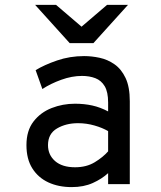

<svg xmlns="http://www.w3.org/2000/svg" viewBox="-20 -752 656 784"><path d="M272.5 12Q219 12 177.5 -7.2Q136 -26.5 112 -64.5Q88 -102.5 88 -159.5Q88 -218.5 116.8 -255.8Q145.5 -293 190.8 -310.8Q236 -328.5 286 -328.5Q324 -328.5 356.8 -321.2Q389.5 -314 421.5 -297V-333.5Q421.5 -376.5 407.5 -400Q393.5 -423.5 369.2 -432.8Q345 -442 315 -442Q273.5 -442 230 -426.2Q186.5 -410.5 153 -388.5L125.5 -465.5Q160.5 -487 212.8 -505Q265 -523 323.5 -523Q354.5 -523 387 -516Q419.5 -509 447.5 -489.5Q475.5 -470 492.8 -433.5Q510 -397 510 -338.5V0H421.5V-45Q396 -21.5 359 -4.8Q322 12 272.5 12ZM286.5 -69Q333 -69 366.8 -89.5Q400.5 -110 421.5 -134V-216.5Q399 -230 366 -239.5Q333 -249 298.5 -249Q249.5 -249 212.8 -227.5Q176 -206 176 -159.5Q176 -119.5 205 -94.2Q234 -69 286.5 -69ZM264.5 -576 123.5 -732H209L313 -643L417 -732H502.5L361.5 -576Z"/></svg>

Font: Overpass Mono Medium
Style: Regular
Weight: 500
Monospace: yes
Designer: Delve Withrington, Dave Bailey
Foundry: Delve Fonts LLC
Version: Version 4.000